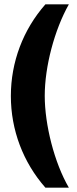

<svg xmlns="http://www.w3.org/2000/svg" viewBox="-20 -706 353 884"><path d="M297 -686H189C86 -569 30 -420 30 -264C30 -108 86 41 189 158H297C230 43 186 -132 186 -265C186 -400 231 -569 297 -686Z"/></svg>

Font: Chivo Light
Style: Bold
Weight: 900
Designer: Hector Gatti
Foundry: Omnibus-Type
Version: Version 1.003;PS 001.003;hotconv 1.0.70;makeotf.lib2.5.58329